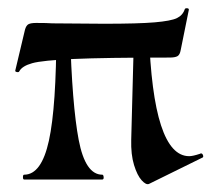

<svg xmlns="http://www.w3.org/2000/svg" viewBox="-20 -446 530 477"><path d="M449 -421 429 -322Q427 -310 421 -306.5Q415 -303 401 -303Q241 -303 163 -299.5Q85 -296 60 -289Q35 -282 28 -269Q27 -266 22 -267Q17 -268 18 -271L42 -372Q45 -383 51 -386Q57 -389 70 -389Q97 -389 110 -388L239 -387Q324 -387 364.5 -390.5Q405 -394 419.5 -401Q434 -408 439 -423Q440 -426 445 -425.5Q450 -425 449 -421ZM334 -372Q339 -372 344.5 -369.5Q350 -367 350 -365Q360 -58 450 -58Q459 -58 477 -64L479 -65Q483 -65 484.5 -60Q486 -55 482 -54L350 11Q343 14 332 2Q321 -10 313 -36Q305 -62 306 -99L313 -364L331 -372ZM234 -12Q237 -12 237.5 -6Q238 0 234 0H40Q37 0 37 -6Q37 -12 40 -12Q83 -12 101.5 -96.5Q120 -181 120 -368L154 -366Q159 -185 175.5 -98.5Q192 -12 234 -12Z"/></svg>

Font: Cormorant SC
Style: Bold
Weight: 700
Designer: Christian Thalmann (Catharsis Fonts)
Foundry: Catharsis Fonts
Version: Version 4.000